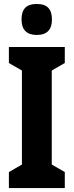

<svg xmlns="http://www.w3.org/2000/svg" viewBox="-20 -1018 373 972"><path d="M166 -998C113 -998 89 -972 89 -919C89 -868 115 -841 166 -841C218 -841 243 -868 243 -919C243 -971 220 -998 166 -998ZM308 -66V-147L242 -185V-661L308 -699V-780H25V-699L91 -661V-185L25 -147V-66Z"/></svg>

Font: Noto Sans Malayalam UI ExtraCondensed ExtraBold
Style: Regular
Weight: 800
Width: 2
Designer: Jelle Bosma - Monotype Design Team
Foundry: Monotype Imaging Inc.
Version: Version 2.104